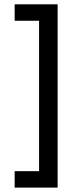

<svg xmlns="http://www.w3.org/2000/svg" viewBox="-20 -749 339 890"><path d="M47.9 -652.8V-729H247.1V120.6H47.9V44.4H161.1V-652.8Z"/></svg>

Font: Varendra
Style: Regular
Weight: 700
Designer: Jacob Thomas
Foundry: Bangla Type Foundry
Version: Version 1.008